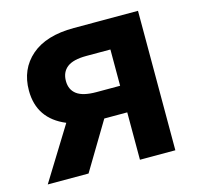

<svg xmlns="http://www.w3.org/2000/svg" viewBox="-85 -636 749 726"><g transform="rotate(-15 289.0 -273.0)"><path d="M515.1 0H376.5V-185.5H286.6L175.3 0H15.6L143.6 -207Q38.6 -250.5 38.6 -361.3Q38.6 -444.8 96.9 -495.4Q155.3 -545.9 263.7 -545.9H515.1ZM376.5 -289.6V-431.6H282.2Q230.5 -431.6 206.8 -413.1Q183.1 -394.5 183.1 -359.9Q183.1 -325.7 207.3 -307.6Q231.4 -289.6 283.7 -289.6Z"/></g></svg>

Font: Inter
Style: Bold
Weight: 700
Designer: Rasmus Andersson
Foundry: rsms
Version: Version 4.001;git-9221beed3